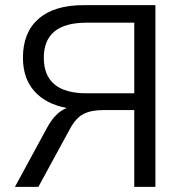

<svg xmlns="http://www.w3.org/2000/svg" viewBox="-20 -725 710 745"><path d="M38 0 163 -230Q195 -289 239 -306Q158 -321 113.5 -371Q69 -421 69 -501Q69 -599 129.5 -652Q190 -705 304 -705H583V0H501V-298H383Q334 -298 304.5 -283Q275 -268 252 -226L129 0ZM316 -363H501V-637H316Q150 -637 150 -501Q150 -363 316 -363Z"/></svg>

Font: Nunito Sans
Style: Regular
Weight: 400
Designer: Vernon Adams
Foundry: Vernon Adams
Version: Version 3.101; ttfautohint (v1.8.4.7-5d5b);gftools[0.9.27]